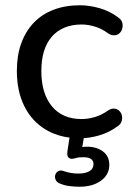

<svg xmlns="http://www.w3.org/2000/svg" viewBox="-20 -516 505 729"><path d="M284 9Q210 9 156 -22.5Q102 -54 73 -111.5Q44 -169 44 -247Q44 -305 60.5 -351Q77 -397 108 -429.5Q139 -462 183.5 -479Q228 -496 284 -496Q319 -496 358 -485Q397 -474 430 -449Q441 -441 444 -430.5Q447 -420 444.5 -409Q442 -398 434.5 -390.5Q427 -383 415.5 -382Q404 -381 391 -389Q367 -407 340.5 -415Q314 -423 290 -423Q253 -423 224.5 -411Q196 -399 176.5 -376.5Q157 -354 147 -321.5Q137 -289 137 -246Q137 -161 177 -112.5Q217 -64 290 -64Q314 -64 340 -71.5Q366 -79 391 -97Q404 -105 415 -103.5Q426 -102 433.5 -94.5Q441 -87 443 -76.5Q445 -66 441.5 -55Q438 -44 427 -37Q395 -13 357 -2Q319 9 284 9ZM282 193Q263 193 243.5 190.5Q224 188 208 181Q196 177 191.5 167Q187 157 190 147.5Q193 138 202 133.5Q211 129 223 134Q235 138 248 140.5Q261 143 277 143Q304 143 319.5 134Q335 125 335 107Q335 95 326 88Q317 81 297 81Q289 81 281.5 81.5Q274 82 265 85Q257 87 251.5 87Q246 87 241 83Q237 80 236 74Q235 68 236 58L248 -20H303L290 56L264 48Q276 45 288 43Q300 41 310 41Q347 41 371 59Q395 77 395 110Q395 147 363.5 170Q332 193 282 193Z"/></svg>

Font: Nunito ExtraLight Medium
Style: Regular
Weight: 500
Version: Version 3.602